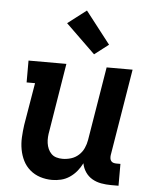

<svg xmlns="http://www.w3.org/2000/svg" viewBox="-55 -829 710 884"><g transform="rotate(5 300.0 -387.5)"><path d="M219 8Q190 8 163.5 -0.5Q137 -9 116.5 -26.5Q96 -44 84 -68Q72 -92 67 -119.5Q62 -147 63.5 -175.5Q65 -204 69 -233L102 -429H63V-530H238L187 -217Q184 -202 183 -187.5Q182 -173 184 -159Q186 -145 191.5 -132.5Q197 -120 206.5 -110.5Q216 -101 229.5 -97Q243 -93 258 -93Q278 -93 297.5 -99Q317 -105 332.5 -119Q348 -133 356.5 -152Q365 -171 368 -190L424 -530H544L478 -129Q477 -121 478 -114Q479 -107 483 -102Q487 -97 493.5 -95Q500 -93 508 -93H526V8H491Q468 8 445.5 4Q423 0 404 -11Q385 -22 372.5 -40.5Q360 -59 356 -81Q346 -61 332 -44Q318 -27 299.5 -14.5Q281 -2 260 3Q239 8 219 8ZM361 -585 225 -717 311 -783 426 -635Z"/></g></svg>

Font: Iosevka Curly Slab Extended
Style: Bold Italic
Weight: 700
Width: 7
Italic angle: -9°
Monospace: yes
Designer: Belleve Invis
Foundry: Belleve Invis
Version: Version 11.0.0; ttfautohint (v1.8.3)